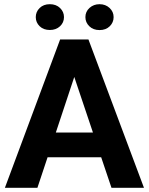

<svg xmlns="http://www.w3.org/2000/svg" viewBox="-20 -900 713 920"><path d="M3.4 0ZM464.8 -146.5H208L159.2 0H3.4L268.1 -710.9H403.8L669.9 0H514.2ZM247.6 -265.1H425.3L335.9 -531.2ZM286.6 -817.9Q286.6 -792 267.6 -774.2Q248.5 -756.3 218.8 -756.3Q188.5 -756.3 169.9 -774.4Q151.4 -792.5 151.4 -817.9Q151.4 -843.3 169.9 -861.6Q188.5 -879.9 218.8 -879.9Q249 -879.9 267.8 -861.6Q286.6 -843.3 286.6 -817.9ZM389.2 -817.9Q389.2 -844.2 408.9 -862.1Q428.7 -879.9 457 -879.9Q485.8 -879.9 505.1 -861.8Q524.4 -843.8 524.4 -817.9Q524.4 -792.5 505.9 -774.2Q487.3 -755.9 457 -755.9Q426.8 -755.9 408 -774.2Q389.2 -792.5 389.2 -817.9Z"/></svg>

Font: Roboto
Style: Bold
Weight: 700
Designer: Google
Version: Version 2.134; 2016; ttfautohint (v1.6)